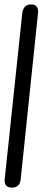

<svg xmlns="http://www.w3.org/2000/svg" viewBox="-20 -837 222 875"><path d="M1 -16.1 81.1 -773.9Q85.4 -816.9 122.1 -816.9Q153.8 -816.9 153.8 -783.2L74.2 -19Q69.8 18.1 34.2 18.1Q1 18.1 1 -16.1Z"/></svg>

Font: BPreplay
Style: Italic
Weight: 400
Italic angle: -6°
Designer: Magenta/George Triantafyllakos
Foundry: Magenta/George Triantafyllakos
Version: Version 1.00